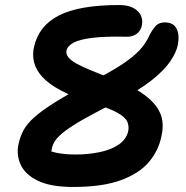

<svg xmlns="http://www.w3.org/2000/svg" viewBox="-20 -731 740 763"><path d="M271 12Q182 12 131 -12.5Q80 -37 62 -77Q44 -117 54 -160Q60 -188 73.5 -213.5Q87 -239 117.5 -266Q148 -293 203.5 -327.5Q259 -362 348 -409Q421 -446 465.5 -475.5Q510 -505 535 -532Q560 -559 574 -591Q587 -616 600 -629Q613 -642 634 -642Q669 -642 681.5 -617.5Q694 -593 687 -554Q681 -523 656.5 -487Q632 -451 582 -411.5Q532 -372 449 -329Q366 -288 315 -259Q264 -230 237.5 -209.5Q211 -189 200 -173Q189 -157 186 -140Q182 -122 180 -100.5Q178 -79 189 -51L139 -148Q173 -130 206 -123.5Q239 -117 281 -117Q331 -117 376.5 -126.5Q422 -136 452.5 -157Q483 -178 490 -212Q493 -231 485.5 -248Q478 -265 446.5 -283Q415 -301 348 -321Q272 -345 223 -371Q174 -397 148.5 -425Q123 -453 115.5 -483Q108 -513 115 -544Q134 -629 215 -670Q296 -711 454 -711Q489 -711 510.5 -699Q532 -687 540 -669Q548 -651 544 -631Q540 -609 523 -596.5Q506 -584 482 -585Q397 -587 346 -580.5Q295 -574 271.5 -561Q248 -548 244 -529Q242 -516 251.5 -503.5Q261 -491 283.5 -478.5Q306 -466 342.5 -451Q379 -436 429 -417Q498 -392 539 -364.5Q580 -337 600.5 -309Q621 -281 625 -251.5Q629 -222 622 -192Q611 -134 572.5 -88Q534 -42 460.5 -15Q387 12 271 12Z"/></svg>

Font: Shantell Sans SemiBold
Style: Italic
Weight: 600
Italic angle: -11°
Designer: Stephen Nixon, Anya Danilova, Shantell Martin
Foundry: Arrow Type
Version: Version 1.011;[c5ecc13dd]